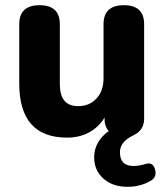

<svg xmlns="http://www.w3.org/2000/svg" viewBox="-20 -521 631 738"><path d="M470 197Q413 197 377.5 165.5Q342 134 342 84Q342 44 366.5 12.5Q391 -19 436 -37L417 -2Q382 -22 382 -62V-100L395 -94Q373 -44 332.5 -18Q292 8 238 8Q54 8 54 -200V-428Q54 -501 132 -501Q210 -501 210 -428V-197Q210 -113 280 -113Q324 -113 351 -142.5Q378 -172 378 -220V-428Q378 -501 456 -501Q534 -501 534 -428V-65Q534 -21 495 -2Q441 23 441 64Q441 117 493 117Q514 117 541 109Q568 101 576 130.5Q584 160 559 174Q520 197 470 197Z"/></svg>

Font: Nunito VF Beta Light
Style: Regular
Weight: 300
Designer: Vernon Adams
Foundry: newtypography
Version: Version 3.001